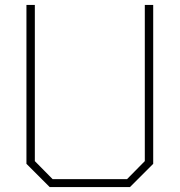

<svg xmlns="http://www.w3.org/2000/svg" viewBox="-20 -757 727 777"><path d="M181 0 87 -94V-737H121V-105L193 -32H494L566 -105V-737H600V-94L506 0Z"/></svg>

Font: Tomorrow ExtraLight
Style: Regular
Weight: 275
Designer: Tony de Marco, Monica Rizzolli
Foundry: Just in Type
Version: Version 2.002